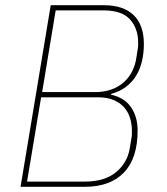

<svg xmlns="http://www.w3.org/2000/svg" viewBox="-20 -718 640 738"><path d="M175 -698H379Q454 -698 493.5 -660Q533 -622 533 -549Q533 -515 526 -484Q519 -453 503.5 -427.5Q488 -402 464 -384Q440 -366 407 -357V-354Q458 -343 483.5 -306Q509 -269 509 -216Q509 -110 456.5 -55Q404 0 306 0H59ZM306 -20Q383 -20 426.5 -56.5Q470 -93 479 -149L485 -186Q487 -195 487 -201.5Q487 -208 487 -216Q487 -242 479.5 -265.5Q472 -289 456 -306.5Q440 -324 415.5 -334Q391 -344 357 -344H138L84 -20ZM345 -364Q380 -364 408 -374Q436 -384 456 -402Q476 -420 488 -444Q500 -468 504 -495L509 -527Q511 -538 511 -543Q511 -548 511 -555Q511 -608 480 -643Q449 -678 379 -678H194L142 -364Z"/></svg>

Font: IBM Plex Mono Thin
Style: Italic
Weight: 100
Italic angle: -9°
Monospace: yes
Designer: Mike Abbink, Paul van der Laan, Pieter van Rosmalen
Foundry: Bold Monday
Version: Version 2.3